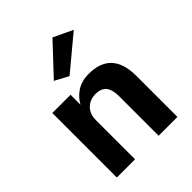

<svg xmlns="http://www.w3.org/2000/svg" viewBox="-204 -849 968 968"><g transform="rotate(-45 280.0 -364.5)"><path d="M257 -530 184 -569 334 -729 437 -680ZM194 0H64V-460H194V-389Q212 -422 243 -444Q280 -470 334 -470Q388 -470 424 -450Q460 -430 478 -391Q496 -352 496 -294V0H362V-280Q362 -310 354.5 -331.5Q347 -353 330 -363.5Q313 -374 286 -374Q259 -374 238.5 -362.5Q218 -351 206 -330.5Q194 -310 194 -280Z"/></g></svg>

Font: Venryn Sans SemiBold
Style: Regular
Weight: 600
Designer: Owen Earl, indestructible type* (font) & Cristiano Sobral (main changes)
Version: Version 3.60;October 28, 2020;FontCreator 13.0.0.2681 64-bit